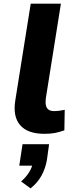

<svg xmlns="http://www.w3.org/2000/svg" viewBox="-20 -725 417 1056"><path d="M224 11Q132 11 91 -36.5Q50 -84 64 -172L149 -705H315L232 -184Q229 -162 232.5 -146Q236 -130 247 -122Q258 -114 277 -114Q293 -114 307 -116Q321 -118 336 -121L334 -8Q305 2 281 6.5Q257 11 224 11ZM148 311 96 273Q125 248 141.5 220Q158 192 161 168L186 186H86L104 68H250L238 155Q230 201 208.5 240.5Q187 280 148 311Z"/></svg>

Font: Nunito Sans 6pt ExtraBold
Style: Italic
Weight: 800
Italic angle: -9°
Version: Version 3.101;gftools[0.9.27]